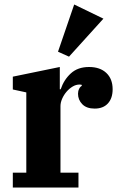

<svg xmlns="http://www.w3.org/2000/svg" viewBox="-20 -834 533 854"><path d="M37 -66H97V-423L37 -436V-493L246 -536V-437H250Q264 -479 295 -507.5Q326 -536 376 -536Q425 -536 453 -509.5Q481 -483 481 -437Q481 -397 460 -374Q439 -351 401 -351Q365 -351 346 -370.5Q327 -390 327 -417Q327 -429 332 -439Q337 -449 344 -452L343 -457Q340 -458 334 -458Q318 -458 303 -449Q288 -440 276 -426Q264 -412 256.5 -395Q249 -378 249 -362V-66H329V0H37ZM238 -604 310 -814 440 -751 287 -582Z"/></svg>

Font: IBM Plex Serif
Style: Bold
Weight: 700
Designer: Mike Abbink, Paul van der Laan, Pieter van Rosmalen
Foundry: Bold Monday
Version: Version 2.008